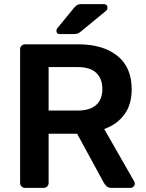

<svg xmlns="http://www.w3.org/2000/svg" viewBox="-20 -916 713 936"><path d="M102 0Q92 0 85 -7Q78 -14 78 -24V-675Q78 -686 85 -693Q92 -700 102 -700H361Q482 -700 552 -644Q622 -588 622 -481Q622 -406 586 -357.5Q550 -309 488 -287L634 -32Q637 -26 637 -21Q637 -12 630.5 -6Q624 0 616 0H525Q507 0 498.5 -9Q490 -18 485 -27L356 -264H217V-24Q217 -14 210 -7Q203 0 193 0ZM217 -377H358Q419 -377 449 -404.5Q479 -432 479 -482Q479 -532 449.5 -560.5Q420 -589 358 -589H217ZM271 -750Q255 -750 255 -766Q255 -774 260 -779L341 -878Q351 -889 358 -892.5Q365 -896 378 -896H485Q504 -896 504 -877Q504 -870 499 -865L375 -763Q367 -756 359.5 -753Q352 -750 340 -750Z"/></svg>

Font: Rubik Medium
Style: Regular
Weight: 500
Designer: Hubert and Fischer
Foundry: Hubert and Fischer
Version: Version 2.300; ttfautohint (v1.8.4.7-5d5b);gftools[0.9.30]